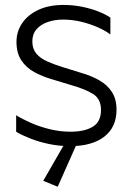

<svg xmlns="http://www.w3.org/2000/svg" viewBox="-20 -561 518 757"><path d="M302.7 -272.9Q341.4 -261.6 372.4 -243.8Q403.4 -226 421.4 -198.1Q439.4 -170.2 439.4 -128.7Q439.4 -59 390.8 -21.9Q342.3 15.2 256.6 15.2Q212.9 15.2 172.4 6.6Q131.9 -2 98.6 -15.3Q65.2 -28.5 43.7 -41.4V-106.6Q67.8 -91.6 101.7 -76.6Q135.6 -61.6 176 -51.7Q216.5 -41.7 258.2 -41.7Q312.7 -41.7 345.4 -61.1Q378.2 -80.6 378.2 -127.4Q378.2 -170.8 347.4 -190.1Q316.7 -209.5 263.5 -224.6L183.3 -248.9Q146.5 -259.7 114.9 -276.9Q83.3 -294.2 64.2 -323Q45 -351.8 45 -395.9Q45 -436.8 67.4 -469.7Q89.8 -502.7 131.3 -522.1Q172.8 -541.5 230.2 -541.5Q268 -541.5 302.7 -534.5Q337.4 -527.5 366.8 -516.1Q396.2 -504.7 415.2 -491.5V-425.1Q395.7 -440.1 365.6 -453.3Q335.6 -466.6 300.5 -475.2Q265.4 -483.8 228.4 -483.8Q196.3 -483.8 168.5 -474.3Q140.7 -464.8 124.1 -445.7Q107.5 -426.7 107.5 -397.7Q107.5 -368.7 122.9 -350.1Q138.4 -331.5 165.3 -319.3Q192.2 -307.1 227.6 -296.2ZM237.9 0H285.4L207.5 175.3L150.5 151.9Z"/></svg>

Font: Roundo Variable
Style: Regular
Weight: 200
Designer: Shiva Nallaperumal
Foundry: Indian Type Foundry
Version: Version 2.000